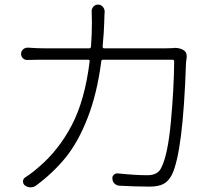

<svg xmlns="http://www.w3.org/2000/svg" viewBox="-20 -797 889 823"><path d="M722.7 -590.8Q726.6 -591.8 729.5 -591.8Q748 -591.8 763.7 -584Q780.3 -575.2 780.3 -557.6Q780.3 -555.7 780.3 -552.7Q778.3 -539.1 777.3 -527.3Q764.6 -145.5 716.8 -47.9Q702.1 -19.5 680.2 -8.3Q658.2 2.9 621.1 2.9Q559.6 2.9 491.2 -1Q479.5 -2 471.2 -9.8Q462.9 -17.6 461.9 -29.3Q460 -40 467.3 -47.4Q474.6 -54.7 485.4 -53.7Q560.5 -45.9 611.3 -45.9Q656.2 -45.9 670.9 -77.1Q699.2 -131.8 712.4 -273.9Q725.6 -416 726.6 -533.2Q726.6 -541 718.8 -541H421.9Q414.1 -541 414.1 -534.2Q396.5 -397.5 356.4 -293.9Q316.4 -190.4 263.2 -124Q210 -57.6 133.8 -1Q124 5.9 111.3 5.9Q110.4 5.9 110.4 5.9Q96.7 5.9 85.9 -2.9Q78.1 -9.8 78.6 -20.5Q79.1 -31.2 88.9 -37.1Q119.1 -56.6 147.5 -82Q231.4 -153.3 287.6 -260.3Q343.8 -367.2 364.3 -534.2Q365.2 -541 358.4 -541H176.8Q121.1 -541 98.6 -540Q86.9 -539.1 78.6 -546.9Q70.3 -554.7 70.3 -565.9Q70.3 -577.1 78.6 -585Q86.9 -592.8 98.6 -592.8Q140.6 -589.8 175.8 -589.8H362.3Q369.1 -589.8 370.1 -597.7Q374 -651.4 374 -700.2Q374 -725.6 373 -747.1Q372.1 -758.8 379.9 -768.1Q387.7 -777.3 400.4 -777.3Q412.1 -777.3 420.4 -768.1Q428.7 -758.8 428.7 -746.1Q427.7 -740.2 426.8 -701.2Q425.8 -660.2 419.9 -597.7Q419.9 -589.8 426.8 -589.8H687.5Q706.1 -589.8 722.7 -590.8Z"/></svg>

Font: Gen Jyuu Gothic P Light
Style: Regular
Weight: 200
Designer: [Source Han Sans]
Ryoko NISHIZUKA  (kana & ideographs); Paul D. Hunt (Latin, Greek & Cyrillic); Wenlong ZHANG  (bopomofo
Version: Version 1.002.20150607